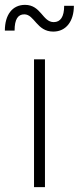

<svg xmlns="http://www.w3.org/2000/svg" viewBox="-70 -770 324 790"><path d="M70 0H115V-526H70ZM-50 -644H-10C-10 -691 4 -711 30 -711C72 -711 81 -640 149 -640C203 -640 234 -684 234 -746H194C194 -701 179 -679 151 -679C105 -679 99 -750 33 -750C-20 -750 -50 -708 -50 -644Z"/></svg>

Font: Mluvka ExtraLight
Style: Regular
Weight: 200
Designer: Modified by Jiří Krblich, Original typeface by Gumpita Rahayu
Foundry: Gumpita Rahayu & Jiří Krblich
Version: Version 2.000;Glyphs 3.1.1 (3134)